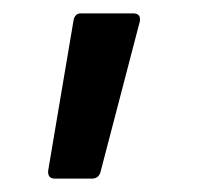

<svg xmlns="http://www.w3.org/2000/svg" viewBox="-20 -177 304 287"><path d="M52 78 90 -147Q92 -157 101 -157H179Q191 -157 189 -145L130 81Q127 90 117 90H62Q51 90 52 78Z"/></svg>

Font: Barlow GEO Semi Bold
Style: Regular
Weight: 600
Designer: Jeremy Tribby
Foundry: Tribby Type
Version: Version 1.408